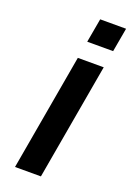

<svg xmlns="http://www.w3.org/2000/svg" viewBox="-147 -817 598 871"><g transform="rotate(20 152.0 -381.0)"><path d="M304 -761.5 283.5 -646H158.5L179 -761.5ZM268.5 -562.5 170 0H45L143.5 -562.5Z"/></g></svg>

Font: Russisch Sans
Style: Bold Italic
Weight: 700
Italic angle: -10°
Designer: Michael Sharanda (font) & Cristiano Sobral (main changes)
Foundry: Michael Sharanda
Version: Version 2.00;September 8, 2020;FontCreator 13.0.0.2681 64-bi